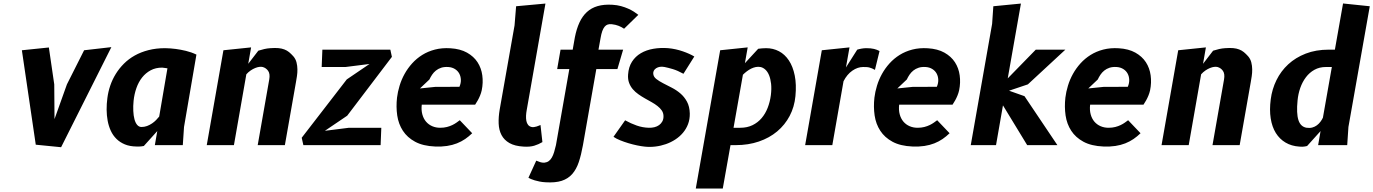

<svg xmlns="http://www.w3.org/2000/svg" viewBox="-20 -836 7910 1106"><path d="M292.5 -350 294 -150 365.5 -350 464.5 -546.5 621.5 -564.5 332 12 186 -2.5 106 -546.5 261.5 -562.5Z M944.5 -442.5Q934.5 -444 926 -445Q917.5 -446 914 -446.5Q876.5 -446.5 847.8 -431Q819 -415.5 798.5 -389.5Q778 -363.5 765.8 -328.8Q753.5 -294 749.5 -255Q746.5 -224.5 747.8 -197.2Q749 -170 754.5 -149.2Q760 -128.5 770.2 -116.5Q780.5 -104.5 795 -104.5Q812 -104.5 827.2 -110.2Q842.5 -116 855.8 -125Q869 -134 879.2 -144.5Q889.5 -155 897 -164.5ZM766.5 8Q728 7.5 699.5 -4.2Q671 -16 650.8 -36Q630.5 -56 618.2 -82.8Q606 -109.5 600.2 -140.2Q594.5 -171 594.2 -204.5Q594 -238 598.5 -271Q603 -307 615 -342.5Q627 -378 646.8 -410Q666.5 -442 693.8 -469.2Q721 -496.5 756.2 -516.2Q791.5 -536 835.2 -547.2Q879 -558.5 931 -558.5Q961.5 -558 992.5 -554Q1019.5 -550.5 1051 -543Q1082.5 -535.5 1111.5 -521.5L1040 -104.5L1033 0H872L886 -81L808.5 5Q803 6 794 7.2Q785 8.5 766.5 8Z M1426.5 -563 1410 -468.5 1468 -544Q1485 -549.5 1502.5 -553.5Q1520 -557.5 1537.5 -558.5Q1564.5 -560.5 1583.8 -558.8Q1603 -557 1618 -551.2Q1633 -545.5 1645 -535.8Q1657 -526 1669.5 -512Q1683 -496.5 1688 -476.8Q1693 -457 1693.2 -436.8Q1693.5 -416.5 1690.5 -397.2Q1687.5 -378 1685 -363.5L1621 0H1464.5L1531 -378.5Q1536.5 -410.5 1524.8 -427.5Q1513 -444.5 1493.5 -450Q1485.5 -452 1474.2 -450.8Q1463 -449.5 1450 -444.2Q1437 -439 1423.8 -430Q1410.5 -421 1399 -408L1327.5 0H1171L1267 -546.5Z M1990 -100H2176.5L2172.5 0H1727.5L1718 -42.5L1977.5 -378.5L2108.5 -467.5L1970 -450H1833L1837 -550H2228.5L2237.5 -508.5L1980 -169.5L1851.5 -82.5Z M2700 -68.5Q2681 -50 2659.5 -35.2Q2638 -20.5 2612 -10.2Q2586 0 2555 4.8Q2524 9.5 2486.5 8Q2416.5 5 2371.2 -19.5Q2326 -44 2300.8 -82.8Q2275.5 -121.5 2268.2 -171Q2261 -220.5 2267 -273.5Q2271 -307 2281.8 -342.2Q2292.5 -377.5 2310.5 -410Q2328.5 -442.5 2354 -470.8Q2379.5 -499 2412.2 -519.5Q2445 -540 2485.5 -550.5Q2526 -561 2574.5 -558Q2631.5 -554.5 2670.2 -532.8Q2709 -511 2730.8 -477.5Q2752.5 -444 2758.2 -402Q2764 -360 2755 -316Q2751.5 -300 2745.2 -285Q2739 -270 2732.5 -258.5Q2725 -245 2717 -233H2409.5Q2406 -202 2412.8 -177.2Q2419.5 -152.5 2434.2 -135.2Q2449 -118 2470 -109Q2491 -100 2515.5 -100Q2537 -100 2554.5 -104.5Q2572 -109 2585.8 -115.8Q2599.5 -122.5 2610 -130Q2620.5 -137.5 2628.5 -143.5ZM2626.5 -336Q2635.5 -356.5 2634.8 -376.5Q2634 -396.5 2625.5 -412.2Q2617 -428 2600.8 -438.2Q2584.5 -448.5 2562.5 -450Q2539 -451.5 2521.5 -445.8Q2504 -440 2491 -429.5Q2478 -419 2469 -405.5Q2460 -392 2453.5 -378L2399 -326.5L2487 -335.5Z M2944 -689.5 2953 -800 3122 -815.5 3014 -201.5Q3011 -185.5 3010.2 -169.5Q3009.5 -153.5 3012 -140Q3014.5 -126.5 3021.8 -117Q3029 -107.5 3042 -104.5Q3048.5 -103 3056 -104Q3063.5 -105 3070.8 -107.2Q3078 -109.5 3083.8 -112Q3089.5 -114.5 3093.5 -116L3104.5 -17.5Q3083 -4.5 3057.8 3.2Q3032.5 11 2995.5 8.5Q2945 5.5 2914.5 -12Q2884 -29.5 2869 -58Q2854 -86.5 2852.5 -124.2Q2851 -162 2858.5 -205.5Z M3259.5 -438H3189.5L3209 -550H3279L3291.5 -621Q3301 -669.5 3317.8 -706Q3334.5 -742.5 3360.5 -766.5Q3386.5 -790.5 3423 -801Q3459.5 -811.5 3508.5 -808.5Q3534.5 -807 3557.2 -800.8Q3580 -794.5 3598.5 -786.2Q3617 -778 3631.8 -768.5Q3646.5 -759 3657 -750.5L3575 -670.5Q3560.5 -680.5 3543.5 -687.2Q3526.5 -694 3504.5 -696.5Q3491.5 -698 3481 -694.8Q3470.5 -691.5 3462.8 -682Q3455 -672.5 3449.2 -656.5Q3443.5 -640.5 3439.5 -616.5L3427.5 -550H3569.5L3536.5 -438H3415L3338 0Q3328 56 3314 97.8Q3300 139.5 3276.2 166.5Q3252.5 193.5 3215.8 205.5Q3179 217.5 3123 214Q3104.5 213 3088.5 209.8Q3072.5 206.5 3059.8 202.8Q3047 199 3038 195Q3029 191 3024 188L3069 89.5L3070.5 90Q3080 94 3091.8 98Q3103.5 102 3116.5 101Q3130.5 99.5 3141 92Q3151.5 84.5 3159 71.2Q3166.5 58 3172 40Q3177.5 22 3182.5 0Z M3917 -411Q3882.5 -430 3855.5 -438Q3828.5 -446 3808.5 -450Q3793.5 -453 3781.2 -451Q3769 -449 3760 -443.2Q3751 -437.5 3746.5 -429.2Q3742 -421 3743 -411Q3744.5 -393.5 3760.5 -381Q3776.5 -368.5 3799.8 -356.5Q3823 -344.5 3849.5 -331Q3876 -317.5 3899 -298Q3922 -278.5 3937.2 -250.5Q3952.5 -222.5 3953.5 -182Q3954 -149 3943.5 -121.2Q3933 -93.5 3914.2 -71.2Q3895.5 -49 3870.2 -32.5Q3845 -16 3815.8 -5.8Q3786.5 4.5 3755 8.2Q3723.5 12 3693 8.5Q3674 6.5 3649.8 1.5Q3625.5 -3.5 3600.5 -11Q3575.5 -18.5 3552.5 -27.8Q3529.5 -37 3514 -48L3581 -143Q3614 -124.5 3647.8 -112.8Q3681.5 -101 3717.5 -100Q3734 -99.5 3749.5 -103.2Q3765 -107 3776.8 -115.5Q3788.5 -124 3795.5 -137Q3802.5 -150 3802 -168Q3801.5 -186 3792 -199.8Q3782.5 -213.5 3767.5 -225.2Q3752.5 -237 3733.8 -247.5Q3715 -258 3695.5 -269Q3676 -280 3657.8 -292.8Q3639.5 -305.5 3625.5 -321.8Q3611.5 -338 3603.8 -358.8Q3596 -379.5 3598 -406.5Q3601 -450 3620.5 -480.5Q3640 -511 3671.5 -529.5Q3703 -548 3743.8 -555Q3784.5 -562 3829 -558.5Q3851 -556.5 3872.5 -551.8Q3894 -547 3913.5 -540.2Q3933 -533.5 3950 -525.8Q3967 -518 3979.5 -510.5Z M4205.5 -100H4244.5Q4284 -100 4314.8 -115Q4345.5 -130 4367.2 -155.5Q4389 -181 4402.2 -215.2Q4415.5 -249.5 4420.5 -288Q4425 -324.5 4421.8 -353.5Q4418.5 -382.5 4410 -403Q4401.5 -423.5 4388.5 -435.2Q4375.5 -447 4360.5 -450Q4347 -452.5 4333.5 -449.8Q4320 -447 4307.2 -440.8Q4294.5 -434.5 4282.2 -425.2Q4270 -416 4259.5 -405.5ZM3988 250 4128.5 -546.5 4287 -563 4271 -472 4347.5 -555Q4358.5 -556.5 4369.8 -557.5Q4381 -558.5 4393 -558.5Q4433.5 -558.5 4467.2 -540.8Q4501 -523 4524.2 -488Q4547.5 -453 4558 -401.2Q4568.5 -349.5 4562 -282Q4556 -220 4528.8 -168.2Q4501.5 -116.5 4456.8 -79Q4412 -41.5 4351.5 -20.8Q4291 0 4218.5 0H4188L4143.5 250Z M5020 -433.5Q5011 -438.5 5003.5 -441.8Q4996 -445 4988.5 -447Q4981 -449 4972.2 -449.5Q4963.5 -450 4952 -450Q4920.5 -450 4890 -429Q4859.5 -408 4839 -368L4774.5 0H4618L4714 -546.5L4873.5 -563L4853 -447.5L4918 -550Q4922.5 -551.5 4928.8 -553Q4935 -554.5 4942 -555.8Q4949 -557 4956.2 -557.8Q4963.5 -558.5 4970 -558.5Q4997.5 -558.5 5014.8 -554.2Q5032 -550 5046.5 -542Z M5450 -68.5Q5431 -50 5409.5 -35.2Q5388 -20.5 5362 -10.2Q5336 0 5305 4.8Q5274 9.5 5236.5 8Q5166.5 5 5121.2 -19.5Q5076 -44 5050.8 -82.8Q5025.5 -121.5 5018.2 -171Q5011 -220.5 5017 -273.5Q5021 -307 5031.8 -342.2Q5042.5 -377.5 5060.5 -410Q5078.5 -442.5 5104 -470.8Q5129.5 -499 5162.2 -519.5Q5195 -540 5235.5 -550.5Q5276 -561 5324.5 -558Q5381.5 -554.5 5420.2 -532.8Q5459 -511 5480.8 -477.5Q5502.5 -444 5508.2 -402Q5514 -360 5505 -316Q5501.5 -300 5495.2 -285Q5489 -270 5482.5 -258.5Q5475 -245 5467 -233H5159.5Q5156 -202 5162.8 -177.2Q5169.5 -152.5 5184.2 -135.2Q5199 -118 5220 -109Q5241 -100 5265.5 -100Q5287 -100 5304.5 -104.5Q5322 -109 5335.8 -115.8Q5349.5 -122.5 5360 -130Q5370.5 -137.5 5378.5 -143.5ZM5376.5 -336Q5385.5 -356.5 5384.8 -376.5Q5384 -396.5 5375.5 -412.2Q5367 -428 5350.8 -438.2Q5334.5 -448.5 5312.5 -450Q5289 -451.5 5271.5 -445.8Q5254 -440 5241 -429.5Q5228 -419 5219 -405.5Q5210 -392 5203.5 -378L5149 -326.5L5237 -335.5Z M5572 0 5695 -698.5 5702 -800 5861 -815.5 5785 -384.5 5946.5 -550H6117L5901 -350L5792.5 -313.5L5881.5 -282L6071 0H5897L5757.5 -229L5717.5 0Z M6550 -68.5Q6531 -50 6509.5 -35.2Q6488 -20.5 6462 -10.2Q6436 0 6405 4.8Q6374 9.5 6336.5 8Q6266.5 5 6221.2 -19.5Q6176 -44 6150.8 -82.8Q6125.5 -121.5 6118.2 -171Q6111 -220.5 6117 -273.5Q6121 -307 6131.8 -342.2Q6142.5 -377.5 6160.5 -410Q6178.5 -442.5 6204 -470.8Q6229.5 -499 6262.2 -519.5Q6295 -540 6335.5 -550.5Q6376 -561 6424.5 -558Q6481.5 -554.5 6520.2 -532.8Q6559 -511 6580.8 -477.5Q6602.5 -444 6608.2 -402Q6614 -360 6605 -316Q6601.5 -300 6595.2 -285Q6589 -270 6582.5 -258.5Q6575 -245 6567 -233H6259.5Q6256 -202 6262.8 -177.2Q6269.5 -152.5 6284.2 -135.2Q6299 -118 6320 -109Q6341 -100 6365.5 -100Q6387 -100 6404.5 -104.5Q6422 -109 6435.8 -115.8Q6449.5 -122.5 6460 -130Q6470.5 -137.5 6478.5 -143.5ZM6476.5 -336Q6485.5 -356.5 6484.8 -376.5Q6484 -396.5 6475.5 -412.2Q6467 -428 6450.8 -438.2Q6434.5 -448.5 6412.5 -450Q6389 -451.5 6371.5 -445.8Q6354 -440 6341 -429.5Q6328 -419 6319 -405.5Q6310 -392 6303.5 -378L6249 -326.5L6337 -335.5Z M6926.5 -563 6910 -468.5 6968 -544Q6985 -549.5 7002.5 -553.5Q7020 -557.5 7037.5 -558.5Q7064.5 -560.5 7083.8 -558.8Q7103 -557 7118 -551.2Q7133 -545.5 7145 -535.8Q7157 -526 7169.5 -512Q7183 -496.5 7188 -476.8Q7193 -457 7193.2 -436.8Q7193.5 -416.5 7190.5 -397.2Q7187.5 -378 7185 -363.5L7121 0H6964.5L7031 -378.5Q7036.5 -410.5 7024.8 -427.5Q7013 -444.5 6993.5 -450Q6985.5 -452 6974.2 -450.8Q6963 -449.5 6950 -444.2Q6937 -439 6923.8 -430Q6910.5 -421 6899 -408L6827.5 0H6671L6767 -546.5Z M7652 -450H7617.5Q7580.5 -450 7551.8 -434Q7523 -418 7502.8 -391.2Q7482.5 -364.5 7470.2 -329.8Q7458 -295 7454.5 -257.5Q7447 -183 7459.5 -144.2Q7472 -105.5 7507 -100Q7525 -97.5 7539.5 -101.5Q7554 -105.5 7565.5 -114Q7577 -122.5 7585.8 -134Q7594.5 -145.5 7600.5 -158ZM7573 0 7587 -81 7509.5 5Q7505.5 6 7501.8 6.8Q7498 7.5 7493.2 8.2Q7488.5 9 7481.8 9.2Q7475 9.5 7464.5 8.5Q7419.5 5.5 7385.2 -14.8Q7351 -35 7329.2 -70Q7307.5 -105 7299.8 -154Q7292 -203 7300 -264Q7307.5 -322.5 7333 -374.5Q7358.5 -426.5 7400.8 -465.5Q7443 -504.5 7501.5 -527.2Q7560 -550 7634.5 -550H7669.5L7716.5 -816L7870.5 -800L7747.5 -104.5L7740.5 0Z"/></svg>

Font: B612
Style: Bold Italic
Weight: 700
Italic angle: -10°
Designer: Nicolas Chauveau, Thomas Paillot, Jonathan Favre-Lamarine, Jean-Luc Vinot
Foundry: AIRBUS
Version: Version 1.008